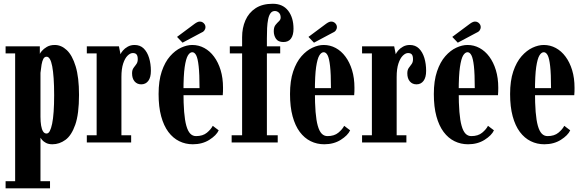

<svg xmlns="http://www.w3.org/2000/svg" viewBox="-20 -776 3178 1046"><path d="M10.5 250V211H62.5V-485H10.5V-523.5H197V-482.5Q198 -486.5 207.8 -498.2Q217.5 -510 235.2 -520.5Q253 -531 278.5 -531Q314 -531 344 -502.8Q374 -474.5 392.2 -414.5Q410.5 -354.5 410.5 -259Q410.5 -155 390 -96.5Q369.5 -38 336.5 -14Q303.5 10 265.5 10Q244.5 10 230.5 2.5Q216.5 -5 209.2 -13.8Q202 -22.5 200.5 -25.5V211H252.5V250ZM233.5 -48.5Q244 -48.5 251.2 -62Q258.5 -75.5 264 -101.8Q269.5 -128 272.2 -167.2Q275 -206.5 275 -257.5Q275 -310.5 272.2 -349.5Q269.5 -388.5 264.5 -414.8Q259.5 -441 251.8 -454Q244 -467 234 -467Q222.5 -467 216.2 -455.5Q210 -444 206.5 -424Q203 -404 200.5 -379V-140.5Q200.5 -113 204 -92Q207.5 -71 214.8 -59.8Q222 -48.5 233.5 -48.5Z M453 0V-39H506.5V-485H453V-523.5H628L636.5 -480.5Q639.5 -488.5 649.5 -500.5Q659.5 -512.5 676 -521.8Q692.5 -531 713 -531Q743.5 -531 763 -511.8Q782.5 -492.5 792.2 -460.5Q802 -428.5 802 -390Q802 -354 787.8 -335.2Q773.5 -316.5 749.5 -316.5Q727 -316.5 713.2 -332.5Q699.5 -348.5 699.5 -376.5Q699.5 -395 707.5 -406Q715.5 -417 723 -427Q730.5 -437 730.5 -453.5Q730.5 -471 724.2 -479Q718 -487 703.5 -487Q689.5 -487 675 -472.8Q660.5 -458.5 651 -429.8Q641.5 -401 641.5 -356.5V-39H694.5V0Z M1030.5 10Q990.5 10 956.5 -6.8Q922.5 -23.5 897.2 -57.2Q872 -91 858 -142.5Q844 -194 844 -263.5Q844 -336 861.2 -387Q878.5 -438 906.5 -469.8Q934.5 -501.5 966.2 -516.2Q998 -531 1027.5 -531Q1062.5 -531 1093 -514.5Q1123.5 -498 1146.2 -467.2Q1169 -436.5 1182 -393.8Q1195 -351 1195 -298Q1195 -288 1194.8 -277.8Q1194.5 -267.5 1193.5 -257.5H972.5V-296H1067Q1067 -373.5 1062.2 -415.8Q1057.5 -458 1048.8 -474.8Q1040 -491.5 1027.5 -491.5Q1014.5 -491.5 1003.8 -474Q993 -456.5 986.2 -410.8Q979.5 -365 979.5 -278Q979.5 -212.5 983.2 -166.2Q987 -120 995.2 -90.8Q1003.5 -61.5 1016.5 -48Q1029.5 -34.5 1048 -34.5Q1085 -34.5 1107.2 -53Q1129.5 -71.5 1139 -90.5L1171.5 -66Q1159 -38.5 1120.5 -14.2Q1082 10 1030.5 10ZM974.5 -543.5 944.5 -575 1040.5 -646.5Q1048 -652 1055 -655.2Q1062 -658.5 1068.5 -658.5Q1078 -658.5 1085 -653.8Q1092 -649 1096 -642Q1099.5 -635.5 1099.5 -628Q1099.5 -618.5 1093.2 -610Q1087 -601.5 1073 -596Z M1242 0V-39H1299V-485H1232V-523.5H1299V-573.5Q1299 -624 1317 -665.2Q1335 -706.5 1372 -731Q1409 -755.5 1466 -755.5Q1520.5 -755.5 1549.8 -717.8Q1579 -680 1579 -619.5Q1579 -584.5 1565.2 -565.8Q1551.5 -547 1524 -547Q1495.5 -547 1483.5 -564.8Q1471.5 -582.5 1471.5 -606Q1471.5 -628.5 1481 -640.2Q1490.5 -652 1499.8 -660.5Q1509 -669 1509 -680.5Q1509 -698 1499.2 -707Q1489.5 -716 1477.5 -716Q1462.5 -716 1453.8 -704Q1445 -692 1440.8 -671Q1436.5 -650 1435.2 -623.2Q1434 -596.5 1434 -567V-523.5H1506.5V-485H1434V-39H1493V0Z M1746.5 10Q1706.5 10 1672.5 -6.8Q1638.5 -23.5 1613.2 -57.2Q1588 -91 1574 -142.5Q1560 -194 1560 -263.5Q1560 -336 1577.2 -387Q1594.5 -438 1622.5 -469.8Q1650.5 -501.5 1682.2 -516.2Q1714 -531 1743.5 -531Q1778.5 -531 1809 -514.5Q1839.5 -498 1862.2 -467.2Q1885 -436.5 1898 -393.8Q1911 -351 1911 -298Q1911 -288 1910.8 -277.8Q1910.5 -267.5 1909.5 -257.5H1688.5V-296H1783Q1783 -373.5 1778.2 -415.8Q1773.5 -458 1764.8 -474.8Q1756 -491.5 1743.5 -491.5Q1730.5 -491.5 1719.8 -474Q1709 -456.5 1702.2 -410.8Q1695.5 -365 1695.5 -278Q1695.5 -212.5 1699.2 -166.2Q1703 -120 1711.2 -90.8Q1719.5 -61.5 1732.5 -48Q1745.5 -34.5 1764 -34.5Q1801 -34.5 1823.2 -53Q1845.5 -71.5 1855 -90.5L1887.5 -66Q1875 -38.5 1836.5 -14.2Q1798 10 1746.5 10ZM1690.5 -543.5 1660.5 -575 1756.5 -646.5Q1764 -652 1771 -655.2Q1778 -658.5 1784.5 -658.5Q1794 -658.5 1801 -653.8Q1808 -649 1812 -642Q1815.5 -635.5 1815.5 -628Q1815.5 -618.5 1809.2 -610Q1803 -601.5 1789 -596Z M1952.5 0V-39H2006V-485H1952.5V-523.5H2127.5L2136 -480.5Q2139 -488.5 2149 -500.5Q2159 -512.5 2175.5 -521.8Q2192 -531 2212.5 -531Q2243 -531 2262.5 -511.8Q2282 -492.5 2291.8 -460.5Q2301.5 -428.5 2301.5 -390Q2301.5 -354 2287.2 -335.2Q2273 -316.5 2249 -316.5Q2226.5 -316.5 2212.8 -332.5Q2199 -348.5 2199 -376.5Q2199 -395 2207 -406Q2215 -417 2222.5 -427Q2230 -437 2230 -453.5Q2230 -471 2223.8 -479Q2217.5 -487 2203 -487Q2189 -487 2174.5 -472.8Q2160 -458.5 2150.5 -429.8Q2141 -401 2141 -356.5V-39H2194V0Z M2530 10Q2490 10 2456 -6.8Q2422 -23.5 2396.8 -57.2Q2371.5 -91 2357.5 -142.5Q2343.5 -194 2343.5 -263.5Q2343.5 -336 2360.8 -387Q2378 -438 2406 -469.8Q2434 -501.5 2465.8 -516.2Q2497.5 -531 2527 -531Q2562 -531 2592.5 -514.5Q2623 -498 2645.8 -467.2Q2668.5 -436.5 2681.5 -393.8Q2694.5 -351 2694.5 -298Q2694.5 -288 2694.2 -277.8Q2694 -267.5 2693 -257.5H2472V-296H2566.5Q2566.5 -373.5 2561.8 -415.8Q2557 -458 2548.2 -474.8Q2539.5 -491.5 2527 -491.5Q2514 -491.5 2503.2 -474Q2492.5 -456.5 2485.8 -410.8Q2479 -365 2479 -278Q2479 -212.5 2482.8 -166.2Q2486.5 -120 2494.8 -90.8Q2503 -61.5 2516 -48Q2529 -34.5 2547.5 -34.5Q2584.5 -34.5 2606.8 -53Q2629 -71.5 2638.5 -90.5L2671 -66Q2658.5 -38.5 2620 -14.2Q2581.5 10 2530 10ZM2474 -543.5 2444 -575 2540 -646.5Q2547.5 -652 2554.5 -655.2Q2561.5 -658.5 2568 -658.5Q2577.5 -658.5 2584.5 -653.8Q2591.5 -649 2595.5 -642Q2599 -635.5 2599 -628Q2599 -618.5 2592.8 -610Q2586.5 -601.5 2572.5 -596Z M2945.5 10Q2905.5 10 2871.5 -6.8Q2837.5 -23.5 2812.2 -57.2Q2787 -91 2773 -142.5Q2759 -194 2759 -263.5Q2759 -336 2776.2 -387Q2793.5 -438 2821.5 -469.8Q2849.5 -501.5 2881.2 -516.2Q2913 -531 2942.5 -531Q2977.5 -531 3008 -514.5Q3038.5 -498 3061.2 -467.2Q3084 -436.5 3097 -393.8Q3110 -351 3110 -298Q3110 -288 3109.8 -277.8Q3109.5 -267.5 3108.5 -257.5H2887.5V-296H2982Q2982 -373.5 2977.2 -415.8Q2972.5 -458 2963.8 -474.8Q2955 -491.5 2942.5 -491.5Q2929.5 -491.5 2918.8 -474Q2908 -456.5 2901.2 -410.8Q2894.5 -365 2894.5 -278Q2894.5 -212.5 2898.2 -166.2Q2902 -120 2910.2 -90.8Q2918.5 -61.5 2931.5 -48Q2944.5 -34.5 2963 -34.5Q3000 -34.5 3022.2 -53Q3044.5 -71.5 3054 -90.5L3086.5 -66Q3074 -38.5 3035.5 -14.2Q2997 10 2945.5 10Z"/></svg>

Font: Imbue Thin 10pt ExtraBold
Style: Regular
Weight: 800
Version: Version 1.102